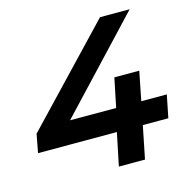

<svg xmlns="http://www.w3.org/2000/svg" viewBox="-104 -800 886 901"><g transform="rotate(-15 339.5 -350.0)"><path d="M14 -159 31 -249 460 -700H604L199 -269H423L452 -410H573L545 -269H669L647 -159H523L491 0H364L397 -159Z"/></g></svg>

Font: Montserrat SemiBold
Style: Italic
Weight: 600
Italic angle: -11.3°
Designer: Julieta Ulanovsky
Foundry: Julieta Ulanovsky
Version: Version 9.000; ttfautohint (v1.8.4.7-5d5b)